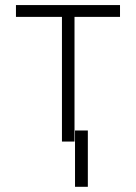

<svg xmlns="http://www.w3.org/2000/svg" viewBox="-20 -550 528 746"><path d="M42 -530.3H446.3V-484.4H269.5V0H220.7V-484.4H42ZM321.3 175.8H271.5V-43H321.3Z"/></svg>

Font: Pretendard ExtraLight
Style: Regular
Weight: 200
Designer: Base glyphs from Inter by Rasmus Andersson; Hangeul glyphs from Noto Sans CJK(Source Han Sans) by Jang Soo-young and Kan
Foundry: Kil Hyung-jin
Version: Version 1.309